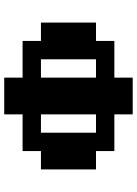

<svg xmlns="http://www.w3.org/2000/svg" viewBox="110 -758 648 908"><g transform="rotate(90 434.0 -304.0)"><path d="M520.8 -173.6H607.6V-434H520.8ZM347.2 0V-86.8H173.6V-173.6H86.8V-434H173.6V-520.8H347.2V-607.6H520.8V-520.8H694.4V-434H781.2V-173.6H694.4V-86.8H520.8V0ZM260.4 -173.6H347.2V-434H260.4Z"/></g></svg>

Font: 8-bit Operator+ 8
Style: Bold
Weight: 700
Designer: GrandChaos9000
Version: Version 1.3.0 - August 1, 2014